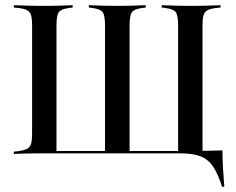

<svg xmlns="http://www.w3.org/2000/svg" viewBox="-20 -591 905 737"><path d="M140.3 -2.4Q117.7 -2.4 97.2 -2Q76.6 -1.6 60.5 -1.2Q44.4 -0.8 33.1 0V-8.9L49.2 -10.5Q71.8 -13.7 83.5 -19.4Q95.2 -25 99.2 -38.7Q103.2 -52.4 103.2 -78.2V-492.7Q103.2 -519.4 99.2 -532.7Q95.2 -546 83.5 -552Q71.8 -558.1 49.2 -560.5L33.1 -562.1V-571Q44.4 -571 60.5 -570.2Q76.6 -569.4 97.2 -569Q117.7 -568.5 140.3 -568.5H149.2H158.1Q180.6 -568.5 199.6 -569Q218.5 -569.4 233.9 -570.2Q249.2 -571 258.9 -571V-562.1L246 -560.5Q214.5 -556.5 205.6 -544Q196.8 -531.5 196.8 -492.7V-10.5L195.2 -11.3H665.3L663.7 -10.5V-492.7Q663.7 -531.5 654.8 -544Q646 -556.5 613.7 -560.5L600.8 -562.1V-571Q611.3 -571 626.6 -570.2Q641.9 -569.4 661.3 -569Q680.6 -568.5 702.4 -568.5H710.5H720.2Q743.5 -568.5 763.7 -569Q783.9 -569.4 800 -570.2Q816.1 -571 826.6 -571V-562.1L811.3 -560.5Q788.7 -558.1 777 -552Q765.3 -546 761.3 -532.7Q757.3 -519.4 757.3 -492.7V-2.4H150ZM383.1 -3.2V-492.7Q383.1 -531.5 374.2 -544Q365.3 -556.5 333.9 -560.5L321 -562.1V-571Q331.5 -571 346.4 -570.2Q361.3 -569.4 380.6 -569Q400 -568.5 421.8 -568.5H429.8H438.7Q461.3 -568.5 480.2 -569Q499.2 -569.4 514.1 -570.2Q529 -571 539.5 -571V-562.1L526.6 -560.5Q495.2 -556.5 486.3 -544Q477.4 -531.5 477.4 -492.7V-3.2ZM636.3 -2.4 646 -11.3H675Q731.5 -11.3 769.8 -12.1Q808.1 -12.9 833.9 -13.7Q833.9 19.4 835.9 54Q837.9 88.7 841.1 125.8H832.3Q816.9 76.6 798 48.4Q779 20.2 749.2 8.9Q719.4 -2.4 671.8 -2.4Z"/></svg>

Font: Playfair 144pt SemiCondensed Medium
Style: Regular
Weight: 500
Width: 4
Designer: Claus Eggers Sørensen
Foundry: Claus Eggers Sørensen
Version: Version 2.203